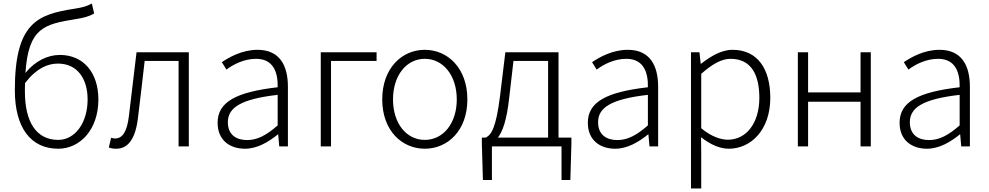

<svg xmlns="http://www.w3.org/2000/svg" viewBox="-20 -829 5597 1087"><path d="M310 -37C183 -37 121 -142 121 -311C121 -328 121 -344 122 -359C187 -443 250 -469 308 -469C418 -469 476 -383 476 -266C476 -131 403 -37 310 -37ZM500 -809C468 -793 455 -788 398 -779C192 -747 64 -699 64 -318C64 -105 155 13 310 13C432 13 537 -94 537 -266C537 -418 452 -518 319 -518C248 -518 177 -482 124 -416C141 -673 231 -692 410 -721C453 -728 484 -735 513 -753Z M638 13C705 13 747 -43 761 -161C774 -269 787 -376 799 -484H991V0H1049V-533H753C739 -413 724 -294 710 -174C700 -85 674 -45 632 -45C623 -45 616 -47 609 -49L596 6C609 11 620 13 638 13Z M1367 13C1435 13 1499 -24 1553 -68H1555L1561 0H1610V-338C1610 -456 1565 -547 1438 -547C1351 -547 1277 -505 1236 -477L1262 -435C1299 -463 1360 -496 1430 -496C1531 -496 1554 -414 1552 -335C1317 -308 1212 -252 1212 -134C1212 -35 1281 13 1367 13ZM1379 -36C1320 -36 1270 -64 1270 -137C1270 -219 1342 -268 1552 -292V-119C1489 -64 1438 -36 1379 -36Z M1796 0H1854V-484H2112V-533H1796Z M2385 13C2514 13 2626 -89 2626 -266C2626 -444 2514 -547 2385 -547C2256 -547 2144 -444 2144 -266C2144 -89 2256 13 2385 13ZM2385 -37C2281 -37 2205 -130 2205 -266C2205 -402 2281 -496 2385 -496C2489 -496 2566 -402 2566 -266C2566 -130 2489 -37 2385 -37Z M2887 -484H3083V-50H2799C2825 -84 2849 -147 2863 -277ZM3142 -50V-533H2841L2811 -286C2788 -104 2762 -66 2730 -50H2708V-15L2714 190H2765V0H3159V190H3209L3215 -15V-50Z M3463 13C3531 13 3595 -24 3649 -68H3651L3657 0H3706V-338C3706 -456 3661 -547 3534 -547C3447 -547 3373 -505 3332 -477L3358 -435C3395 -463 3456 -496 3526 -496C3627 -496 3650 -414 3648 -335C3413 -308 3308 -252 3308 -134C3308 -35 3377 13 3463 13ZM3475 -36C3416 -36 3366 -64 3366 -137C3366 -219 3438 -268 3648 -292V-119C3585 -64 3534 -36 3475 -36Z M3892 238H3950V46L3949 -52C4003 -10 4056 13 4106 13C4231 13 4341 -93 4341 -275C4341 -439 4269 -547 4127 -547C4062 -547 4001 -508 3949 -468H3947L3940 -533H3892ZM4101 -38C4062 -38 4007 -55 3950 -103V-411C4012 -466 4065 -496 4116 -496C4235 -496 4279 -403 4279 -275C4279 -132 4205 -38 4101 -38Z M4497 0H4555V-253H4852V0H4910V-533H4852V-306H4555V-533H4497Z M5228 13C5296 13 5360 -24 5414 -68H5416L5422 0H5471V-338C5471 -456 5426 -547 5299 -547C5212 -547 5138 -505 5097 -477L5123 -435C5160 -463 5221 -496 5291 -496C5392 -496 5415 -414 5413 -335C5178 -308 5073 -252 5073 -134C5073 -35 5142 13 5228 13ZM5240 -36C5181 -36 5131 -64 5131 -137C5131 -219 5203 -268 5413 -292V-119C5350 -64 5299 -36 5240 -36Z"/></svg>

Font: Genne Gothic Light
Style: Regular
Weight: 300
Designer: Ryoko NISHIZUKA (kana & ideographs); Paul D. Hunt (Latin, Greek & Cyrillic); Wenlong ZHANG (bopomofo); Sandoll Communica
Foundry: Adobe Systems Incorporated
Version: Version 1.004;PS 1.004;hotconv 16.6.51;makeotf.lib2.5.65220